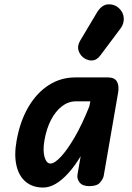

<svg xmlns="http://www.w3.org/2000/svg" viewBox="-20 -857 608 884"><path d="M178.5 6.5Q130.5 6.5 98.8 -19.8Q67 -46 55.8 -94.8Q44.5 -143.5 56.5 -210Q72.5 -299.5 110.8 -364.5Q149 -429.5 204.2 -465Q259.5 -500.5 326 -500.5H477.5Q508 -500.5 518.8 -480.8Q529.5 -461 523.5 -428.5L457.5 -47.5Q455 -34 441 -17Q427 0 391 0Q360 0 346.5 -17Q333 -34 337 -55L351.5 -138Q324.5 -93 295.2 -60.5Q266 -28 236.8 -10.8Q207.5 6.5 178.5 6.5ZM212.5 -104Q231 -104 260.2 -135.2Q289.5 -166.5 323.8 -225.2Q358 -284 391 -366.5L396 -390.5H330Q295 -390.5 265.5 -368Q236 -345.5 215 -305.2Q194 -265 184.5 -210.5Q176.5 -163 185.2 -133.5Q194 -104 212.5 -104ZM369.5 -588Q349.5 -600.5 342 -623Q334.5 -645.5 349.5 -670.5L426.5 -799.5Q448.5 -835.5 477.8 -837Q507 -838.5 527 -820Q548 -801 549.8 -774.5Q551.5 -748 535 -726L442.5 -602.5Q426 -580.5 407 -578.8Q388 -577 369.5 -588Z"/></svg>

Font: Edu AU VIC WA NT Hand SemiBold
Style: Regular
Weight: 600
Version: Version 1.001